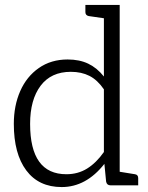

<svg xmlns="http://www.w3.org/2000/svg" viewBox="-20 -751 599 778"><path d="M527 -45Q540 -43 540 -29V0H428Q413 0 410 -15L403 -87Q329 7 230 7Q137 7 86.5 -60.5Q36 -128 36 -249Q36 -323 62 -382Q88 -441 137.5 -475.5Q187 -510 254 -510Q302 -510 337.5 -493Q373 -476 401 -441V-677L339 -686Q326 -689 326 -702V-731H465V-55ZM401 -389Q375 -427 342.5 -443.5Q310 -460 267 -460Q187 -460 144.5 -403.5Q102 -347 102 -249Q102 -45 249 -45Q296 -45 333 -68Q370 -91 401 -135Z"/></svg>

Font: Aleo Light
Style: Regular
Weight: 300
Designer: Alessio Laiso
Foundry: Alessio Laiso
Version: Version 2.000